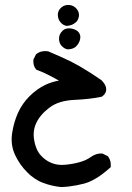

<svg xmlns="http://www.w3.org/2000/svg" viewBox="-20 -423 540 783"><path d="M229 339.8Q210 337.9 191.9 333.7Q173.8 329.6 156.2 322.8Q147.5 319.8 138.9 315.4Q130.4 311 122.1 305.4Q113.8 299.8 106 293.5Q98.1 287.1 90.8 279.3Q60.5 249.5 41.5 209Q22.5 168 29.3 121.1Q36.1 75.7 53.2 37.6Q70.3 -0.5 100.3 -30.5Q130.4 -60.5 164.6 -76.7Q177.7 -83 191.7 -87.4Q205.6 -91.8 220.2 -94.2Q210.9 -99.6 201.7 -104.7Q192.4 -109.9 182.6 -114.7Q156.7 -128.4 129.9 -138.2L128.4 -138.7L127.4 -139.6Q120.6 -147.5 117.9 -157.5Q115.2 -167.5 116.2 -179.2V-180.2L116.7 -181.2L126.5 -200.7L127 -202.1L128.4 -202.6Q138.2 -210.4 150.1 -213.1Q162.1 -215.8 175.8 -213.9H176.3L177.2 -213.4Q224.1 -193.8 270.5 -171.4Q286.1 -163.6 305.2 -152.6Q324.2 -141.6 346.4 -127.4Q368.7 -113.3 394 -95.7L394.5 -95.2L395 -94.7Q397 -92.8 398.4 -90.8Q399.9 -88.9 401.4 -87.2Q402.8 -85.4 404.3 -83.5Q415 -67.9 412.8 -53.7Q410.6 -39.6 396 -29.3L395 -28.8L393.6 -28.3Q347.7 -18.6 282.7 -15.6Q219.7 -12.7 182.1 15.6Q163.1 29.8 149.7 45.4Q136.2 61 128.4 77.6Q112.3 111.3 119.6 149.4Q120.6 155.8 122.1 161.9Q123.5 168 125.5 173.3Q127.4 178.7 129.4 183.6Q131.3 188.5 133.8 192.9Q136.2 197.3 138.9 201.2Q141.6 205.1 144.5 208.5Q153.8 219.2 164.6 227.3Q175.3 235.4 188 240.7Q200.2 246.1 214.4 248.3Q228.5 250.5 244.6 249Q277.3 246.1 304.7 238.3Q331.5 231 351.1 216.8Q373.5 201.2 397 203.1H397.9L398.9 203.6L418.5 213.4L419.9 214.4L420.9 215.3Q433.6 232.4 431.6 256.3V258.8L429.7 260.3Q410.6 277.3 392.8 290.3Q375 303.2 357.9 312Q340.8 320.8 325.2 325.2Q310.1 329.1 294.2 332.3Q278.3 335.4 262.2 337.4Q246.1 339.4 229.5 339.8ZM257.3 -221.7Q254.9 -221.7 252.7 -222.4Q250.5 -223.1 248.3 -223.9Q246.1 -224.6 243.9 -225.8Q241.7 -227.1 239.7 -228.5Q237.8 -230 235.8 -231.7Q233.9 -233.4 231.9 -235.4Q228 -239.3 225.6 -244.1Q223.1 -249 221.9 -254.4Q220.7 -259.8 220.7 -265.6Q220.7 -283.7 234.9 -297.4Q241.7 -304.2 251.2 -306.4Q260.7 -308.6 271.5 -306.6Q293.5 -302.2 302.2 -289.6Q311 -276.4 305.7 -259.3Q303.7 -252 299.6 -245.4Q295.4 -238.8 290 -233.4Q284.2 -228 276.1 -225.1Q268.1 -222.2 258.3 -221.7H257.8ZM251 -317.4Q244.1 -318.8 237.8 -322.5Q231.4 -326.2 226.6 -332.5Q224.1 -335.4 222.4 -338.1Q220.7 -340.8 219.5 -343.8Q218.3 -346.7 217.5 -349.9Q216.8 -353 216.3 -356.2Q215.8 -359.4 215.8 -362.8Q215.8 -371.6 219.5 -379.2Q223.1 -386.7 230 -392.6Q244.1 -404.3 262.7 -402.6Q281.2 -400.9 292.7 -386.7Q304.2 -372.6 301.8 -356Q300.8 -350.6 298.8 -345.7Q296.9 -340.8 293.7 -336.7Q290.5 -332.5 286.1 -329.6Q279.8 -324.2 271.5 -321.3Q263.2 -318.4 252.4 -317.4H252Z"/></svg>

Font: NaikaiFont
Style: SemiBold
Weight: 600
Version: Version 1.89